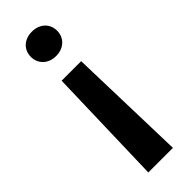

<svg xmlns="http://www.w3.org/2000/svg" viewBox="-242 -558 757 757"><g transform="rotate(-45 137.0 -179.5)"><path d="M210.4 -470.2C210.4 -508.8 182.1 -538.1 137.2 -538.1C92.3 -538.1 64 -508.8 64 -470.2C64 -432.6 92.3 -402.3 137.2 -402.3C182.1 -402.3 210.4 -432.6 210.4 -470.2ZM206.5 179.2 192.4 -318.4H83.5L69.3 179.2Z"/></g></svg>

Font: Vazirmatn SemiBold
Style: Regular
Weight: 600
Designer: Saber Rastikerdar
Foundry: Saber Rastikerdar
Version: Version 33.003